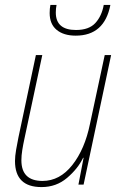

<svg xmlns="http://www.w3.org/2000/svg" viewBox="-20 -751 496 781"><path d="M149 10Q209 10 253 -27.5Q297 -65 318 -109H320L299 0H320L432 -527H406L346 -247Q325 -144 274 -79.5Q223 -15 153 -15Q67 -15 67 -99Q67 -118 70.5 -140Q74 -162 79 -185L152 -527H126L55 -192Q50 -168 45.5 -141.5Q41 -115 41 -96Q41 10 149 10ZM288 -606Q405 -606 429 -731H402Q394 -686 368 -657.5Q342 -629 289 -629Q207 -629 207 -700Q207 -716 210 -731H185Q182 -716 182 -698Q182 -653 210.5 -629.5Q239 -606 288 -606Z"/></svg>

Font: Noto Sans UI SemiCondensed Thin
Style: Italic
Weight: 250
Width: 4
Italic angle: -12°
Designer: Monotype Design Team
Foundry: Monotype Imaging Inc.
Version: Version 1.901